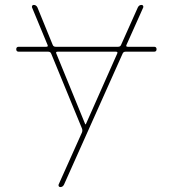

<svg xmlns="http://www.w3.org/2000/svg" viewBox="-20 -540 702 780"><path d="M214 -330Q205 -330 209 -322L326 -36Q326 -35 328 -35Q329 -35 329 -36L456 -322Q460 -330 451 -330ZM56 -330Q46 -330 46 -340Q46 -350 56 -350H168Q177 -350 173 -358L110 -510Q109 -514 111 -517Q113 -520 117 -520Q127 -520 132 -510L194 -358Q197 -350 206 -350H460Q469 -350 472 -358L540 -510Q545 -520 555 -520Q559 -520 561 -517Q563 -514 562 -510L494 -358Q490 -350 499 -350H606Q616 -350 616 -340Q616 -330 606 -330H490Q481 -330 478 -322L240 210Q235 220 225 220Q221 220 219 217Q217 214 218 210L313 -2Q316 -10 313 -18L188 -322Q185 -330 176 -330Z"/></svg>

Font: Rounded Mplus 1c Thin
Style: Regular
Weight: 250
Version: Version 1.059.20150529